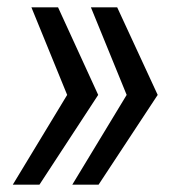

<svg xmlns="http://www.w3.org/2000/svg" viewBox="-20 -531 488 526"><path d="M178 -25 327 -271 229 -511H301L412 -271L250 -25ZM15 -25 164 -271 66 -511H139L249 -271L88 -25Z"/></svg>

Font: Zilla Slab Medium
Style: Regular
Weight: 500
Designer: Typotheque.com
Foundry: Typotheque type foundry
Version: Version 1.1; 2017